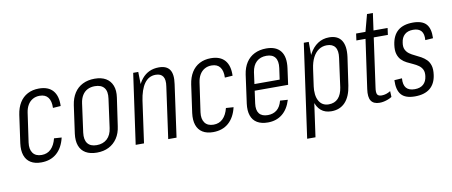

<svg xmlns="http://www.w3.org/2000/svg" viewBox="-72 -972 3419 1453"><g transform="rotate(-10 1637.5 -245.5)"><path d="M175 7Q126 7 94 -13Q62 -33 49 -71Q36 -109 43 -163L73 -377Q81 -431 104.5 -469Q128 -507 166 -527Q204 -547 253 -547Q325 -547 360.5 -506Q396 -465 393 -388L333 -384Q335 -436 314 -464Q293 -492 249 -492Q219 -492 195.5 -478.5Q172 -465 157.5 -440.5Q143 -416 138 -382L106 -158Q99 -107 120.5 -77.5Q142 -48 188 -48Q231 -48 259.5 -76Q288 -104 301 -156L359 -152Q341 -75 294 -34Q247 7 175 7Z M603 7Q551 7 517 -13Q483 -33 469 -71Q455 -109 462 -163L492 -377Q500 -431 524.5 -469Q549 -507 589 -527Q629 -547 681 -547Q733 -547 767 -527Q801 -507 816 -469Q831 -431 823 -377L792 -163Q785 -109 759.5 -71Q734 -33 694.5 -13Q655 7 603 7ZM611 -49Q660 -49 691 -77.5Q722 -106 729 -160L759 -380Q767 -435 744.5 -463Q722 -491 673 -491Q641 -491 616.5 -478.5Q592 -466 576.5 -441Q561 -416 556 -380L526 -160Q519 -106 541 -77.5Q563 -49 611 -49Z M1206 -395Q1214 -446 1197.5 -471Q1181 -496 1141 -496Q1088 -496 1055 -450.5Q1022 -405 1009 -316L970 -250L978 -309Q995 -428 1044.5 -487.5Q1094 -547 1175 -547Q1234 -547 1258 -511.5Q1282 -476 1271 -402L1215 0H1151ZM977 -540H1016L1019 -386L965 0H901Z M1496 7Q1447 7 1415 -13Q1383 -33 1370 -71Q1357 -109 1364 -163L1394 -377Q1402 -431 1425.5 -469Q1449 -507 1487 -527Q1525 -547 1574 -547Q1646 -547 1681.5 -506Q1717 -465 1714 -388L1654 -384Q1656 -436 1635 -464Q1614 -492 1570 -492Q1540 -492 1516.5 -478.5Q1493 -465 1478.5 -440.5Q1464 -416 1459 -382L1427 -158Q1420 -107 1441.5 -77.5Q1463 -48 1509 -48Q1552 -48 1580.5 -76Q1609 -104 1622 -156L1680 -152Q1662 -75 1615 -34Q1568 7 1496 7Z M1917 7Q1867 7 1834.5 -12.5Q1802 -32 1789 -70Q1776 -108 1783 -161L1813 -379Q1821 -433 1845.5 -470.5Q1870 -508 1909.5 -527.5Q1949 -547 2000 -547Q2076 -547 2110.5 -502Q2145 -457 2133 -371L2116 -247H1847L1854 -297H2070L2055 -263L2072 -384Q2079 -437 2058.5 -464.5Q2038 -492 1992 -492Q1945 -492 1915.5 -465Q1886 -438 1878 -386L1846 -152Q1839 -101 1859.5 -74.5Q1880 -48 1926 -48Q1967 -48 1995 -70.5Q2023 -93 2035 -140L2094 -136Q2073 -66 2027.5 -29.5Q1982 7 1917 7Z M2405 7Q2356 7 2325 -19.5Q2294 -46 2281.5 -95Q2269 -144 2278 -210L2295 -332Q2305 -400 2331 -448Q2357 -496 2395.5 -521.5Q2434 -547 2483 -547Q2549 -547 2577.5 -503.5Q2606 -460 2595 -377L2564 -163Q2552 -80 2511.5 -36.5Q2471 7 2405 7ZM2288 -540H2326L2327 -362L2251 180H2187ZM2394 -48Q2439 -48 2466 -76.5Q2493 -105 2501 -159L2531 -380Q2539 -435 2519.5 -463Q2500 -491 2456 -491Q2421 -491 2393.5 -472.5Q2366 -454 2348 -419Q2330 -384 2323 -333L2305 -208Q2295 -133 2319 -90.5Q2343 -48 2394 -48Z M2775 7Q2729 7 2710 -21.5Q2691 -50 2700 -112L2759 -529L2797 -671H2842L2764 -113Q2758 -75 2766 -60Q2774 -45 2800 -45Q2818 -45 2835 -50.5Q2852 -56 2868 -66L2870 -21Q2856 -12 2840 -6Q2824 0 2808 3.5Q2792 7 2775 7ZM2690 -540H2932L2925 -488H2683Z M3047 6Q2974 6 2942.5 -30Q2911 -66 2914 -142L2973 -146Q2969 -96 2989.5 -72Q3010 -48 3055 -48Q3097 -48 3121 -69.5Q3145 -91 3150 -131Q3154 -162 3144.5 -181.5Q3135 -201 3117 -214Q3099 -227 3075.5 -237.5Q3052 -248 3029 -259.5Q3006 -271 2988.5 -289Q2971 -307 2962.5 -335Q2954 -363 2960 -406Q2970 -477 3011.5 -512Q3053 -547 3127 -547Q3198 -547 3229 -512.5Q3260 -478 3257 -404L3197 -400Q3201 -447 3181.5 -470Q3162 -493 3119 -493Q3078 -493 3054 -471.5Q3030 -450 3025 -410Q3020 -378 3030 -357.5Q3040 -337 3058 -324Q3076 -311 3099 -300.5Q3122 -290 3145 -277Q3168 -264 3185.5 -246.5Q3203 -229 3211.5 -201Q3220 -173 3214 -130Q3205 -63 3163 -28.5Q3121 6 3047 6Z"/></g></svg>

Font: Pathway Extreme Condensed ExtraLight
Style: Italic
Weight: 250
Width: 3
Italic angle: -8°
Version: Version 1.001;gftools[0.9.26]